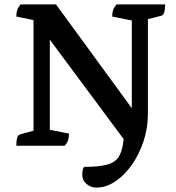

<svg xmlns="http://www.w3.org/2000/svg" viewBox="-20 -661 800 871"><path d="M417 190Q392 190 372.5 173.5Q353 157 353 131Q353 124 354.5 113.5Q356 103 362 96Q428 96 465.5 86Q503 76 519.5 49Q536 22 541 -30L206 -481V-72L293 -55Q293 -38 289 -25.5Q285 -13 274 0H54Q54 -46 70 -51L132 -68V-570L54 -586Q54 -603 58 -615.5Q62 -628 73 -641H234L578 -170V-568L489 -586Q489 -603 493 -615.5Q497 -628 509 -641H729Q729 -595 713 -590L651 -574V-144Q651 -80 631 -20Q611 40 578 87Q545 134 503 162Q461 190 417 190Z"/></svg>

Font: Petrona
Style: Bold
Weight: 700
Designer: Ringo R. Seeber
Foundry: Ringo R. Seeber
Version: Version 2.001; ttfautohint (v1.8.3)